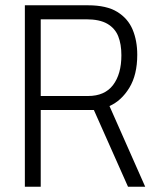

<svg xmlns="http://www.w3.org/2000/svg" viewBox="-20 -706 599 726"><path d="M74 0V-686H313Q383 -686 423.5 -661Q464 -636 481.5 -594Q499 -552 499 -499Q499 -423 469 -374Q439 -325 394 -305L529 0H464L335 -290H134V0ZM134 -343H313Q376 -343 407.5 -384.5Q439 -426 439 -497Q439 -539 427 -569Q415 -599 386 -616Q357 -633 306 -633H134Z"/></svg>

Font: Archivo Condensed ExtraLight
Style: Regular
Weight: 250
Width: 3
Designer: Hector Gatti
Foundry: Omnibus-Type
Version: Version 2.001